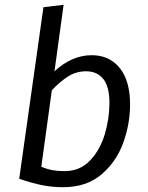

<svg xmlns="http://www.w3.org/2000/svg" viewBox="-20 -768 615 800"><path d="M522 -333Q522 -252 493.5 -173Q465 -94 402.5 -41Q340 12 243 12Q199 12 157.5 4Q116 -4 60 -23L161 -738L245 -748L207 -471Q280 -538 362 -538Q436 -538 479 -484.5Q522 -431 522 -333ZM196 -392 152 -73Q177 -63 198.5 -59Q220 -55 249 -55Q313 -55 355 -99Q397 -143 416.5 -208.5Q436 -274 436 -339Q436 -408 410 -439.5Q384 -471 339 -471Q298 -471 264.5 -450Q231 -429 196 -392Z"/></svg>

Font: FiraGO Book
Style: Italic
Weight: 350
Italic angle: -8°
Designer: bBox Type GmbH
Foundry: bBox Type GmbH
Version: Version 1.001